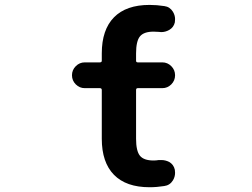

<svg xmlns="http://www.w3.org/2000/svg" viewBox="-20 -784 1040 793"><path d="M542 -210.9Q542 -160.2 558.1 -140.6Q574.2 -121.1 614.3 -121.1Q625 -121.1 635.7 -123Q641.6 -123 646.5 -123Q663.1 -123 678.7 -115.2Q697.3 -104.5 702.1 -83Q703.1 -76.2 703.1 -70.3Q703.1 -53.7 694.3 -39.1Q681.6 -18.6 658.2 -15.6Q627.9 -10.7 597.7 -10.7Q501 -10.7 450.7 -62Q400.4 -113.3 400.4 -210.9V-412.1Q400.4 -419.9 392.6 -419.9H330.1Q308.6 -419.9 293 -435.5Q277.3 -451.2 277.3 -473.1Q277.3 -495.1 293 -510.7Q308.6 -526.4 330.1 -526.4H392.6Q400.4 -526.4 400.4 -533.2V-563.5Q400.4 -661.1 450.7 -712.4Q501 -763.7 597.7 -763.7Q627.9 -763.7 659.2 -758.8Q681.6 -755.9 694.3 -735.4Q703.1 -720.7 703.1 -705.1Q703.1 -698.2 702.1 -691.4Q697.3 -670.9 678.7 -660.2Q663.1 -651.4 645.5 -651.4Q641.6 -651.4 636.7 -652.3Q625 -653.3 614.3 -653.3Q574.2 -653.3 558.1 -633.8Q542 -614.3 542 -563.5V-533.2Q542 -526.4 548.8 -526.4H650.4Q671.9 -526.4 687.5 -510.7Q703.1 -495.1 703.1 -473.1Q703.1 -451.2 687.5 -435.5Q671.9 -419.9 650.4 -419.9H548.8Q542 -419.9 542 -412.1Z"/></svg>

Font: Gen Jyuu Gothic Monospace Bold
Style: Bold
Weight: 700
Designer: [Source Han Sans]
Ryoko NISHIZUKA  (kana & ideographs); Paul D. Hunt (Latin, Greek & Cyrillic); Wenlong ZHANG  (bopomofo
Version: Version 1.002.20150607